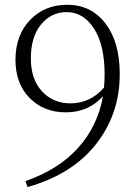

<svg xmlns="http://www.w3.org/2000/svg" viewBox="-20 -757 572 793"><path d="M271.5 -330.1Q351.6 -330.1 409.2 -394.5Q412.1 -419.9 412.1 -448.2Q412.1 -571.3 368.2 -639.2Q324.2 -707 255.9 -707Q191.4 -707 149.4 -655.8Q107.4 -604.5 107.4 -515.6Q107.4 -429.7 153.3 -379.9Q199.2 -330.1 271.5 -330.1ZM93.8 15.6 85 -8.8Q223.6 -57.6 303.7 -147.5Q383.8 -237.3 405.3 -359.4Q344.7 -293 252 -293Q160.2 -293 101.6 -353Q43 -413.1 43.9 -512.7Q44.9 -613.3 105 -675.3Q165 -737.3 257.8 -737.3Q356.4 -737.3 415.5 -660.2Q474.6 -583 474.6 -451.2Q474.6 -287.1 377 -162.1Q279.3 -37.1 93.8 15.6Z"/></svg>

Font: GenYoMin TW TTF ExtraLight
Style: Regular
Weight: 250
Version: Version 1.300